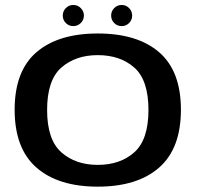

<svg xmlns="http://www.w3.org/2000/svg" viewBox="-20 -728 786 754"><path d="M364 5Q208.5 5 123 -70Q37.5 -145 37.5 -297Q37.5 -449 123 -522.8Q208.5 -596.5 364 -596.5Q519.5 -596.5 605 -522.8Q690.5 -449 690.5 -297Q690.5 -145 605 -70Q519.5 5 364 5ZM364 -80.5Q452 -80.5 507.5 -130Q563 -179.5 563 -296Q563 -413.5 507.5 -462.5Q452 -511.5 364 -511.5Q276.5 -511.5 220.8 -462.5Q165 -413.5 165 -296Q165 -179.5 220.8 -130Q276.5 -80.5 364 -80.5ZM268 -625.5Q250.5 -625.5 238.5 -637.5Q226.5 -649.5 226.5 -667Q226.5 -684 238.5 -696.2Q250.5 -708.5 268 -708.5Q285 -708.5 297.2 -696.2Q309.5 -684 309.5 -667Q309.5 -649.5 297.2 -637.5Q285 -625.5 268 -625.5ZM458 -625.5Q440.5 -625.5 428.5 -637.5Q416.5 -649.5 416.5 -667Q416.5 -684 428.5 -696.2Q440.5 -708.5 458 -708.5Q475 -708.5 487 -696.2Q499 -684 499 -667Q499 -649.5 487 -637.5Q475 -625.5 458 -625.5Z"/></svg>

Font: Anybody ExtraExpanded Medium
Style: Regular
Weight: 500
Width: 8
Designer: Tyler Finck
Foundry: Etcetera Type Company
Version: Version 1.010; ttfautohint (v1.8.3) -l 8 -r 50 -G 200 -x 14 